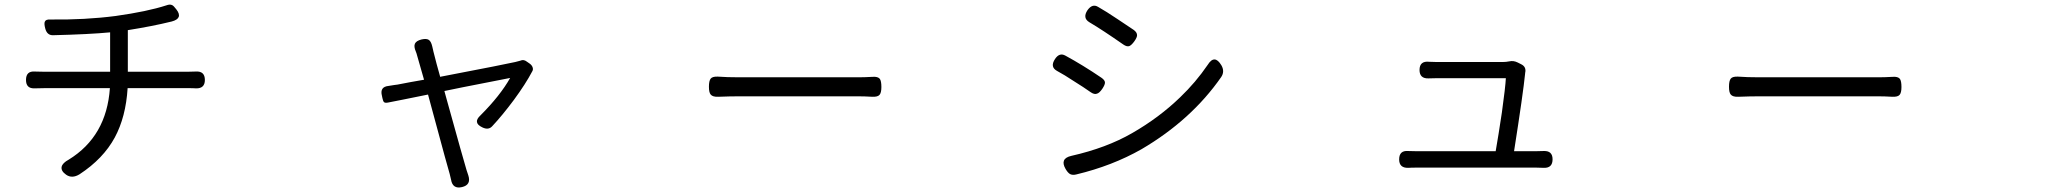

<svg xmlns="http://www.w3.org/2000/svg" viewBox="-20 -756 9040 847"><path d="M271.5 14.6Q248 -2 252 -20.5Q255.9 -37.1 283.2 -51.8Q450.2 -154.3 464.8 -367.2H179.7Q171.9 -367.2 155.8 -366.7Q139.6 -366.2 131.8 -366.2Q94.7 -365.2 94.7 -403.3Q94.7 -443.4 133.8 -440.4Q141.6 -440.4 156.2 -439.9Q170.9 -439.5 177.7 -439.5H321.3H465.8V-613.3Q374 -604.5 212.9 -600.6Q187.5 -600.6 179.7 -629.9Q173.8 -652.3 177.7 -660.2Q181.6 -670.9 201.2 -669.9Q355.5 -668 490.2 -685.5Q629.9 -705.1 713.9 -732.4Q729.5 -738.3 739.3 -733.4Q746.1 -730.5 757.8 -714.8Q789.1 -674.8 737.3 -661.1L733.4 -660.2Q654.3 -640.6 543.9 -623V-439.5H807.6Q830.1 -439.5 842.8 -440.4Q883.8 -443.4 883.8 -403.3Q883.8 -365.2 844.7 -366.2Q833 -367.2 809.6 -367.2H543Q535.2 -240.2 486.3 -149.4Q435.5 -55.7 331.1 12.7Q297.9 33.2 271.5 14.6Z M1969.7 36.1Q1968.8 32.2 1966.8 23.9Q1964.8 15.6 1963.9 11.7Q1954.1 -20.5 1896.5 -234.4Q1877 -305.7 1868.2 -338.9Q1827.1 -330.1 1756.8 -316.4Q1709 -307.6 1692.4 -303.7Q1678.7 -300.8 1673.8 -305.7Q1669.9 -309.6 1667 -323.2Q1666 -329.1 1665 -333Q1654.3 -373 1694.3 -377Q1702.1 -377.9 1718.8 -380.9Q1728.5 -381.8 1733.4 -382.8Q1742.2 -383.8 1790 -393.6Q1828.1 -400.4 1850.6 -404.3Q1827.1 -485.4 1819.3 -513.7Q1818.4 -518.6 1814.5 -528.3Q1804.7 -550.8 1810.5 -563.5Q1816.4 -576.2 1839.8 -582Q1861.3 -586.9 1871.6 -580.1Q1881.8 -573.2 1886.7 -551.8Q1887.7 -545.9 1890.6 -535.2Q1891.6 -532.2 1891.6 -530.3L1906.2 -473.6L1921.9 -417Q1922.9 -417 1925.8 -418Q2220.7 -474.6 2252.9 -482.4Q2259.8 -484.4 2275.4 -488.3Q2290 -495.1 2303.7 -484.4L2316.4 -475.6Q2326.2 -468.8 2329.6 -459Q2333 -449.2 2328.1 -441.4Q2298.8 -385.7 2247.1 -315.4Q2196.3 -247.1 2151.4 -199.2Q2134.8 -180.7 2107.4 -194.3Q2064.5 -214.8 2099.6 -247.1Q2186.5 -334 2230.5 -412.1Q2212.9 -409.2 2021.5 -371.1Q1967.8 -360.4 1940.4 -354.5Q1943.4 -343.8 1949.2 -322.3Q2026.4 -43.9 2038.1 -5.9Q2039.1 -1 2043 8.8Q2044.9 14.6 2045.9 17.6Q2059.6 59.6 2018.1 69.3Q1976.6 79.1 1969.7 36.1Z M3828.1 -329.1Q3793 -331.1 3765.6 -331.1H3502.9H3240.2Q3201.2 -331.1 3148.4 -329.1Q3124 -328.1 3115.2 -338.9Q3107.4 -347.7 3107.4 -373.5Q3107.4 -399.4 3115.2 -409.2Q3123 -418.9 3146.5 -418Q3187.5 -415 3240.2 -415H3764.6Q3793.9 -415 3829.1 -417Q3852.5 -418.9 3861.3 -408.2Q3868.2 -398.4 3868.2 -372.1Q3868.2 -346.7 3859.9 -337.4Q3851.6 -328.1 3828.1 -329.1Z M4700.2 11.7Q4690.4 5.9 4680.7 -10.7Q4654.3 -56.6 4706.1 -68.4Q4861.3 -103.5 4974.6 -168.9Q5093.8 -237.3 5186.5 -327.1Q5254.9 -392.6 5307.6 -469.7Q5337.9 -518.6 5368.2 -467.8Q5383.8 -440.4 5367.2 -416Q5235.4 -226.6 5015.6 -97.7Q4886.7 -24.4 4727.5 13.7Q4710.9 17.6 4700.2 11.7ZM4791 -349.6Q4760.7 -371.1 4719.7 -396.5Q4673.8 -426.8 4642.6 -443.4Q4611.3 -460.9 4633.8 -495.1Q4653.3 -525.4 4679.7 -510.7Q4756.8 -468.8 4838.9 -413.1Q4854.5 -402.3 4854.5 -391.6Q4854.5 -381.8 4842.8 -364.3Q4830.1 -345.7 4819.3 -342.8Q4807.6 -337.9 4791 -349.6ZM4935.5 -559.6Q4844.7 -623 4785.2 -658.2Q4754.9 -676.8 4777.3 -710.9Q4798.8 -741.2 4824.2 -725.6Q4860.4 -705.1 4908.2 -672.9Q4945.3 -648.4 4981.4 -624Q4996.1 -613.3 4996.1 -600.6Q4996.1 -590.8 4984.4 -574.2Q4971.7 -556.6 4961.9 -552.7Q4951.2 -548.8 4935.5 -559.6Z M6152.3 -52.7Q6152.3 -92.8 6191.4 -89.8Q6204.1 -88.9 6231.4 -88.9H6578.1Q6589.8 -155.3 6605.5 -259.8Q6621.1 -372.1 6623 -411.1H6319.3Q6293.9 -411.1 6281.2 -410.2Q6242.2 -409.2 6242.2 -447.3Q6242.2 -488.3 6285.2 -483.4Q6291 -483.4 6302.2 -482.9Q6313.5 -482.4 6318.4 -482.4H6608.4Q6624 -482.4 6638.7 -485.4Q6657.2 -489.3 6674.8 -480.5L6690.4 -472.7Q6714.8 -460.9 6708 -433.6Q6708 -432.6 6708 -431.6Q6699.2 -343.8 6659.2 -88.9H6752.9Q6776.4 -88.9 6789.1 -89.8Q6829.1 -91.8 6829.1 -53.2Q6829.1 -14.6 6791 -15.6Q6778.3 -16.6 6755.9 -16.6H6493.2H6231.4Q6205.1 -16.6 6192.4 -15.6Q6152.3 -14.6 6152.3 -52.7Z M8328.1 -329.1Q8293 -331.1 8265.6 -331.1H8002.9H7740.2Q7701.2 -331.1 7648.4 -329.1Q7624 -328.1 7615.2 -338.9Q7607.4 -347.7 7607.4 -373.5Q7607.4 -399.4 7615.2 -409.2Q7623 -418.9 7646.5 -418Q7687.5 -415 7740.2 -415H8264.6Q8293.9 -415 8329.1 -417Q8352.5 -418.9 8361.3 -408.2Q8368.2 -398.4 8368.2 -372.1Q8368.2 -346.7 8359.9 -337.4Q8351.6 -328.1 8328.1 -329.1Z"/></svg>

Font: Bpmf GenSen Rounded R
Style: R
Weight: 400
Foundry: But Ko
Version: Version 1.320